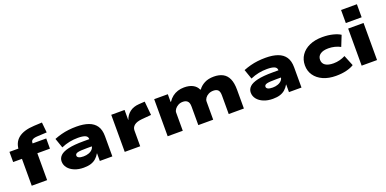

<svg xmlns="http://www.w3.org/2000/svg" viewBox="-9 -1606 4944 2462"><g transform="rotate(-20 2463.0 -375.0)"><path d="M129 0V-367H9V-506H173L129 -456V-472Q129 -586 202.5 -645.5Q276 -705 421 -712L529 -717L543 -577L421 -571Q389 -570 367.5 -564Q346 -558 335.5 -546Q325 -534 325 -513V-477L291 -506H511V-367H339V0Z M837 11Q767 11 712 -11.5Q657 -34 626 -73Q595 -112 595 -161Q595 -206 629 -239.5Q663 -273 740.5 -291Q818 -309 948 -309H1053V-211H959Q914 -211 883 -209Q852 -207 833.5 -202.5Q815 -198 806.5 -189Q798 -180 798 -167Q798 -148 819.5 -137Q841 -126 884 -126Q922 -126 955 -138Q988 -150 1007.5 -172.5Q1027 -195 1027 -225V-310Q1027 -346 993 -360.5Q959 -375 894 -375Q835 -375 779.5 -364Q724 -353 666 -328L620 -460Q668 -479 717 -492Q766 -505 818 -511Q870 -517 925 -517Q1022 -517 1090 -492.5Q1158 -468 1193.5 -415.5Q1229 -363 1229 -276V0H1058V-104H1056Q1035 -67 1005.5 -41Q976 -15 935.5 -2Q895 11 837 11Z M1398 0V-506H1580V-370H1582Q1602 -430 1651.5 -469Q1701 -508 1780 -513L1859 -518L1877 -330L1748 -319Q1676 -312 1642.5 -284.5Q1609 -257 1609 -215V0Z M1984 0V-506H2170V-401H2175Q2201 -440 2234 -465.5Q2267 -491 2307.5 -504Q2348 -517 2394 -517Q2464 -517 2512 -492Q2560 -467 2581 -419H2589Q2618 -461 2671 -489Q2724 -517 2800 -517Q2871 -517 2921.5 -490.5Q2972 -464 2998 -406.5Q3024 -349 3024 -257V0H2817V-253Q2817 -307 2796 -328Q2775 -349 2733 -349Q2696 -349 2667 -334Q2638 -319 2621.5 -295.5Q2605 -272 2605 -248V0H2402V-253Q2402 -306 2379 -327.5Q2356 -349 2316 -349Q2280 -349 2251.5 -333Q2223 -317 2206.5 -294Q2190 -271 2190 -248V0Z M3418 11Q3348 11 3293 -11.5Q3238 -34 3207 -73Q3176 -112 3176 -161Q3176 -206 3210 -239.5Q3244 -273 3321.5 -291Q3399 -309 3529 -309H3634V-211H3540Q3495 -211 3464 -209Q3433 -207 3414.5 -202.5Q3396 -198 3387.5 -189Q3379 -180 3379 -167Q3379 -148 3400.5 -137Q3422 -126 3465 -126Q3503 -126 3536 -138Q3569 -150 3588.5 -172.5Q3608 -195 3608 -225V-310Q3608 -346 3574 -360.5Q3540 -375 3475 -375Q3416 -375 3360.5 -364Q3305 -353 3247 -328L3201 -460Q3249 -479 3298 -492Q3347 -505 3399 -511Q3451 -517 3506 -517Q3603 -517 3671 -492.5Q3739 -468 3774.5 -415.5Q3810 -363 3810 -276V0H3639V-104H3637Q3616 -67 3586.5 -41Q3557 -15 3516.5 -2Q3476 11 3418 11Z M4281 11Q4179 11 4104.5 -22.5Q4030 -56 3989 -115Q3948 -174 3948 -251Q3948 -330 3989 -390Q4030 -450 4104.5 -483.5Q4179 -517 4281 -517Q4359 -517 4423 -501Q4487 -485 4525 -460L4467 -315Q4432 -334 4390 -344.5Q4348 -355 4305 -355Q4232 -355 4193.5 -327.5Q4155 -300 4155 -252Q4155 -203 4193.5 -177Q4232 -151 4304 -151Q4348 -151 4388.5 -161.5Q4429 -172 4466 -191L4525 -46Q4485 -20 4422 -4.5Q4359 11 4281 11Z M4627 -583V-761H4843V-583ZM4631 0V-506H4841V0Z"/></g></svg>

Font: Nunito Sans 7pt Expanded Black
Style: Regular
Weight: 900
Width: 7
Designer: Vernon Adams
Foundry: Vernon Adams
Version: Version 3.101;gftools[0.9.27]